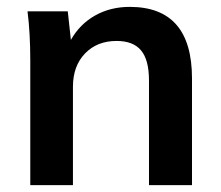

<svg xmlns="http://www.w3.org/2000/svg" viewBox="-20 -538 643 558"><path d="M538 -310V0H413V-304Q413 -364 390 -391.5Q367 -419 319 -419Q262 -419 227 -382.5Q192 -346 192 -286V0H68V-362Q68 -442 60 -505H177L186 -422Q212 -468 256.5 -493Q301 -518 357 -518Q538 -518 538 -310Z"/></svg>

Font: Muli
Style: Bold
Weight: 700
Designer: Vernon Adams
Foundry: Vernon Adams
Version: Version 2.001